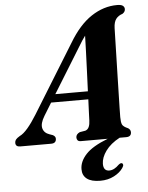

<svg xmlns="http://www.w3.org/2000/svg" viewBox="-112 -758 790 1028"><g transform="rotate(-5 283.0 -244.0)"><path d="M117 -151Q93 -111.5 100 -86Q107 -60.5 136 -51L153 -45Q167.5 -37.5 167.5 -25Q167.5 0 140 0H-26Q-51 0 -51 -21.5Q-51 -31 -45.5 -38.5Q-40 -46 -24 -55.5Q-3.5 -65 20.2 -93Q44 -121 69 -161.5L295.5 -528.5Q351 -621.5 417.2 -665.2Q483.5 -709 556 -709Q578.5 -709 587.2 -702Q596 -695 596 -684Q596 -669 581 -659.5Q558.5 -652.5 546 -636Q533.5 -619.5 532.5 -587Q532 -568 531 -529.8Q530 -491.5 528.8 -442.8Q527.5 -394 526.2 -342.2Q525 -290.5 523.8 -243Q522.5 -195.5 521.8 -160.2Q521 -125 521 -110Q521 -82.5 526.5 -70Q532 -57.5 558 -46.5Q571 -38 571 -24.5Q571 0 543.5 0H508Q458.5 26.5 432.8 62Q407 97.5 406.5 131.5Q406.5 170 438 170Q451.5 170 464.8 163Q478 156 489 144.5Q501 134 508.5 137Q513 138.5 514.2 145Q515.5 151.5 508 162.5Q492 186.5 459.5 203.5Q427 220.5 385.5 220.5Q337.5 220.5 313.5 202Q289.5 183.5 290 150Q290 109 325 70.8Q360 32.5 444 0H300Q287.5 0 282.5 -6.2Q277.5 -12.5 277.5 -21.5Q277.5 -39 298.5 -48.5L328.5 -53.5Q342 -58 348 -71.8Q354 -85.5 354.5 -106Q355 -122.5 356.2 -152.2Q357.5 -182 359 -219.5H159ZM333 -501.5 185.5 -262.5H360.5Q362.5 -313.5 364.8 -368.2Q367 -423 368.8 -473.2Q370.5 -523.5 371.5 -560.5Q364 -550.5 354.5 -536.2Q345 -522 333 -501.5Z"/></g></svg>

Font: Fraunces 144pt S050
Style: Bold Italic
Weight: 700
Italic angle: -16°
Version: Version 1.000; ttfautohint (v1.8.3)